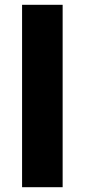

<svg xmlns="http://www.w3.org/2000/svg" viewBox="-20 -846 353 800"><path d="M241 -66V-826H72V-66Z"/></svg>

Font: Noto Sans Malayalam UI ExtraBold
Style: Regular
Weight: 800
Designer: Jelle Bosma - Monotype Design Team
Foundry: Monotype Imaging Inc.
Version: Version 2.104